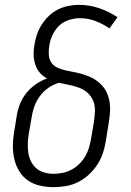

<svg xmlns="http://www.w3.org/2000/svg" viewBox="-20 -763 540 791"><path d="M201 8Q173 8 145.5 2Q118 -4 96 -19Q74 -34 60 -56.5Q46 -79 39.5 -105.5Q33 -132 33 -160.5Q33 -189 38 -218L49 -286Q53 -311 62.5 -335Q72 -359 88.5 -379.5Q105 -400 127 -415.5Q149 -431 174 -440Q156 -449 143.5 -464Q131 -479 125 -498Q119 -517 118.5 -537.5Q118 -558 122 -579Q125 -600 132.5 -621.5Q140 -643 152.5 -662.5Q165 -682 182 -698Q199 -714 219 -724Q239 -734 261.5 -738.5Q284 -743 305 -743Q349 -743 389.5 -729Q430 -715 464 -692L431 -646Q405 -664 374 -676Q343 -688 309 -688Q286 -688 263 -680.5Q240 -673 223 -656.5Q206 -640 196 -618Q186 -596 183 -574Q180 -556 181 -538.5Q182 -521 190.5 -507Q199 -493 214 -485.5Q229 -478 246 -474Q263 -470 280 -467Q297 -464 313 -459.5Q329 -455 344.5 -449Q360 -443 373.5 -434Q387 -425 398.5 -413Q410 -401 417.5 -386.5Q425 -372 429 -355.5Q433 -339 433.5 -321.5Q434 -304 432 -286.5Q430 -269 427 -251L416 -182Q412 -157 404 -132.5Q396 -108 381 -85Q366 -62 346 -43.5Q326 -25 302 -13Q278 -1 252 3.5Q226 8 201 8ZM201 -47Q220 -47 239 -51Q258 -55 275.5 -64.5Q293 -74 307.5 -88.5Q322 -103 331.5 -119.5Q341 -136 346.5 -154.5Q352 -173 355 -191L367 -260Q370 -282 371 -304.5Q372 -327 364.5 -346.5Q357 -366 341.5 -380Q326 -394 306 -401.5Q286 -409 265 -413Q244 -417 223 -422Q199 -415 178.5 -400.5Q158 -386 143.5 -366Q129 -346 121 -323Q113 -300 110 -277L98 -209Q95 -189 94.5 -169.5Q94 -150 97 -131.5Q100 -113 108.5 -96.5Q117 -80 131 -68.5Q145 -57 163.5 -52Q182 -47 201 -47Z"/></svg>

Font: Iosevka SS18 Light
Style: Italic
Weight: 300
Italic angle: -9°
Monospace: yes
Designer: Belleve Invis
Foundry: Belleve Invis
Version: Version 25.1.1; ttfautohint (v1.8.4)